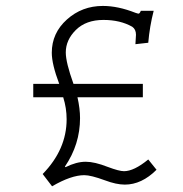

<svg xmlns="http://www.w3.org/2000/svg" viewBox="-20 -618 626 657"><path d="M93.8 -331.1H182.6Q157.2 -398.4 157.2 -437.5Q157.2 -504.9 209 -551.3Q260.7 -597.7 332 -597.7Q383.8 -597.7 443.4 -574.2Q452.1 -571.3 454.1 -571.3Q458 -571.3 461.9 -581.1H505.9Q492.2 -528.3 487.3 -471.7L443.4 -466.8Q445.3 -498 445.3 -499Q445.3 -517.6 432.6 -526.4Q391.6 -549.8 334 -549.8Q274.4 -549.8 239.7 -515.6Q205.1 -481.4 205.1 -438.5Q205.1 -404.3 231.4 -331.1H468.8V-285.2H245.1Q253.9 -246.1 253.9 -213.9Q253.9 -124 202.1 -47.9L204.1 -45.9Q241.2 -64.5 273.4 -64.5Q303.7 -64.5 348.6 -46.9Q387.7 -32.2 404.3 -32.2Q438.5 -32.2 487.3 -72.3L515.6 -37.1Q464.8 13.7 407.2 13.7Q377.9 13.7 338.9 -1Q291 -18.6 268.6 -18.6Q223.6 -18.6 158.2 19.5L126 -22.5Q208 -106.4 208 -210Q208 -248 196.3 -285.2H93.8Z"/></svg>

Font: Thabit
Style: Regular
Weight: 500
Designer: Regenerated by Nadim Shaikli
Foundry: MAK Alagha
Version: 0.01